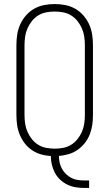

<svg xmlns="http://www.w3.org/2000/svg" viewBox="-20 -763 540 948"><path d="M396 165Q374 165 353 161.5Q332 158 312.5 148.5Q293 139 277 124Q261 109 251 90Q241 71 236 50Q231 29 231 7Q206 6 182 -1Q158 -8 137.5 -22Q117 -36 102 -55.5Q87 -75 77.5 -98Q68 -121 64.5 -145.5Q61 -170 61 -195V-540Q61 -566 65 -592.5Q69 -619 80 -643Q91 -667 108.5 -687Q126 -707 149 -720Q172 -733 198 -738Q224 -743 250 -743Q276 -743 302 -738Q328 -733 351 -720Q374 -707 391.5 -687Q409 -667 420 -643Q431 -619 435 -592.5Q439 -566 439 -540V-195Q439 -170 435.5 -146Q432 -122 423 -99Q414 -76 398.5 -56.5Q383 -37 363 -23Q343 -9 319 -2Q295 5 271 7Q271 24 274.5 40Q278 56 286 70.5Q294 85 306 96.5Q318 108 332.5 115.5Q347 123 363 125.5Q379 128 396 128H420V165ZM250 -29Q271 -29 292 -33Q313 -37 331 -48Q349 -59 362.5 -76Q376 -93 384.5 -112.5Q393 -132 396 -153Q399 -174 399 -195V-540Q399 -561 396 -582Q393 -603 384.5 -622.5Q376 -642 362.5 -659Q349 -676 331 -687Q313 -698 292 -702Q271 -706 250 -706Q229 -706 208 -702Q187 -698 169 -687Q151 -676 137.5 -659Q124 -642 115.5 -622.5Q107 -603 104 -582Q101 -561 101 -540V-195Q101 -174 104 -153Q107 -132 115.5 -112.5Q124 -93 137.5 -76Q151 -59 169 -48Q187 -37 208 -33Q229 -29 250 -29Z"/></svg>

Font: Iosevka Curly Extralight
Style: Regular
Weight: 200
Monospace: yes
Designer: Belleve Invis
Foundry: Belleve Invis
Version: Version 22.1.2; ttfautohint (v1.8.4)